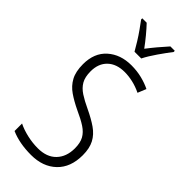

<svg xmlns="http://www.w3.org/2000/svg" viewBox="-301 -992 1048 1048"><g transform="rotate(45 222.5 -468.5)"><path d="M401 -189Q401 -95 346 -42.5Q291 10 200 10Q110 10 44 -19V-77Q76 -61 117.5 -51.5Q159 -42 200 -42Q269 -42 306.5 -81Q344 -120 344 -185Q344 -227 329.5 -253.5Q315 -280 284.5 -300Q254 -320 205 -342Q159 -364 124 -388Q89 -412 69.5 -448Q50 -484 50 -541Q50 -628 104 -676Q158 -724 242 -724Q285 -724 323 -714.5Q361 -705 391 -690L371 -641Q338 -657 305 -664.5Q272 -672 242 -672Q179 -672 143 -637.5Q107 -603 107 -543Q107 -499 122.5 -472Q138 -445 168 -425.5Q198 -406 241 -386Q292 -362 328 -337Q364 -312 382.5 -277Q401 -242 401 -189ZM201 -788Q188 -811 171 -838.5Q154 -866 135.5 -892Q117 -918 102 -938V-947H136Q157 -925 181.5 -895.5Q206 -866 227 -837Q250 -867 271.5 -892.5Q293 -918 319 -947H353V-938Q329 -907 299.5 -864.5Q270 -822 253 -788Z"/></g></svg>

Font: Noto Sans Khmer UI Condensed Light
Style: Regular
Weight: 300
Width: 3
Designer: Danh Hong and the Monotype Design Team
Foundry: Monotype Imaging Inc.
Version: Version 2.002; ttfautohint (v1.8.4.7-5d5b)